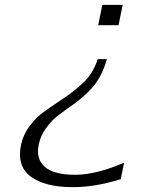

<svg xmlns="http://www.w3.org/2000/svg" viewBox="-20 -537 602 792"><path d="M222 -118Q255 -140 272 -152.5Q289 -165 315 -188Q341 -211 357 -236.5Q373 -262 383 -293H421Q400 -220 360.5 -175.5Q321 -131 265 -94Q227 -67 209 -52Q191 -37 169 -7Q147 23 140 59Q127 117 164 150.5Q201 184 290 184Q376 184 492 134L478 202Q373 235 280 235Q166 235 107 191.5Q48 148 67 59Q76 19 100 -14Q124 -47 148.5 -66Q173 -85 222 -118ZM486 -517 469 -433H385L402 -517Z"/></svg>

Font: Afta sans
Style: Italic
Weight: 400
Italic angle: -12°
Designer: par.qink
Foundry: Oriol Esparraguera Font
Version: Version 1.000